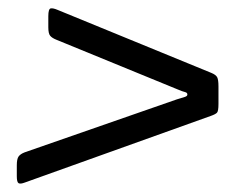

<svg xmlns="http://www.w3.org/2000/svg" viewBox="-20 -612 600 457"><path d="M402 -399.5 114 -517.5Q104 -521.5 99.5 -526.8Q95 -532 95 -547V-573.5Q95 -591 100.8 -592Q106.5 -593 117 -588.5L483 -438.5Q494 -434 497 -428Q500 -422 500 -406.5V-364.5Q500 -347.5 496.5 -343.8Q493 -340 481.5 -336L39 -177.5Q28.5 -173.5 24.2 -176Q20 -178.5 20 -192.5V-218.5Q20 -233.5 24.2 -239.5Q28.5 -245.5 39 -249.5L401 -375.5Q413 -379.5 419.5 -381.2Q426 -383 426 -387Q426 -391.5 420.5 -392.8Q415 -394 402 -399.5Z"/></svg>

Font: Besley* Medium
Style: Italic
Weight: 500
Italic angle: -13°
Designer: Owen Earl
Foundry: indestructible type*
Version: Version 3.000; ttfautohint (v1.8.3)